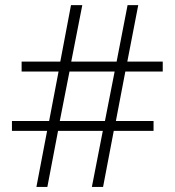

<svg xmlns="http://www.w3.org/2000/svg" viewBox="-20 -734 686 754"><path d="M472.2 -453.1 435.1 -258.8H583V-220.2H426.8L384.8 0H340.8L383.8 -220.2H208L166 0H123L165 -220.2H26.9V-258.8H172.9L210 -453.1H64.9V-492.2H216.8L258.8 -713.9H303.2L259.8 -492.2H438L481 -713.9H522.9L480 -492.2H619.1V-453.1ZM214.8 -258.8H392.1L430.2 -453.1H252.9Z"/></svg>

Font: CAA NEO Sans Light
Style: Regular
Weight: 300
Version: Version 1.10